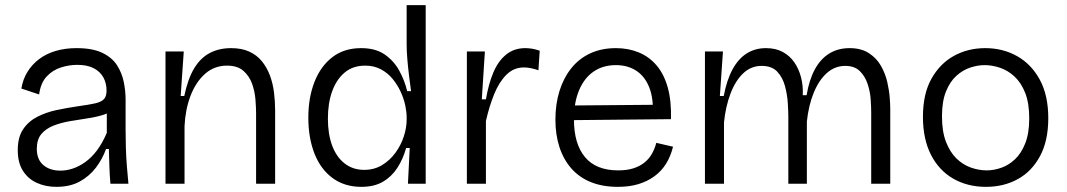

<svg xmlns="http://www.w3.org/2000/svg" viewBox="-20 -714 4147 746"><path d="M199 12Q157 12 123 -3.5Q89 -19 69 -50.5Q49 -82 49 -131Q49 -181 70 -212Q91 -243 125.5 -260.5Q160 -278 200.5 -286.5Q241 -295 282 -301Q326 -307 350 -312.5Q374 -318 384 -329Q394 -340 394 -362Q394 -391 381.5 -413.5Q369 -436 344 -449Q319 -462 280 -462Q249 -462 217 -452Q185 -442 161.5 -417Q138 -392 132 -347L63 -370Q69 -406 86.5 -434.5Q104 -463 131.5 -484Q159 -505 196 -516Q233 -527 277 -527Q340 -527 378 -508.5Q416 -490 435 -460Q454 -430 461 -395Q468 -360 468 -327V-209Q468 -178 469 -141.5Q470 -105 473 -68Q476 -31 479 0H409Q406 -35 405 -68Q404 -101 403 -135H392Q378 -96 352.5 -62.5Q327 -29 289.5 -8.5Q252 12 199 12ZM215 -51Q238 -51 262.5 -59Q287 -67 311.5 -84.5Q336 -102 357 -130Q378 -158 395 -198V-296L423 -293Q408 -276 380.5 -267.5Q353 -259 319 -254Q285 -249 250.5 -243Q216 -237 187 -225.5Q158 -214 140.5 -193Q123 -172 123 -136Q123 -94 148.5 -72.5Q174 -51 215 -51Z M623 0V-314V-514H694L682 -341H696Q710 -408 734.5 -448.5Q759 -489 795 -508Q831 -527 878 -527Q919 -527 948.5 -513.5Q978 -500 997.5 -476Q1017 -452 1028.5 -421.5Q1040 -391 1044.5 -356Q1049 -321 1049 -285V0H975V-273Q975 -296 972.5 -327.5Q970 -359 959.5 -388.5Q949 -418 926 -438.5Q903 -459 862 -459Q812 -459 776 -426.5Q740 -394 720 -341Q700 -288 697 -224V0Z M1384 12Q1319 12 1272.5 -22Q1226 -56 1202 -117Q1178 -178 1178 -257Q1178 -335 1202 -396Q1226 -457 1271.5 -492Q1317 -527 1383 -527Q1439 -527 1474.5 -502.5Q1510 -478 1531 -440Q1552 -402 1562 -360H1577Q1573 -390 1569 -422.5Q1565 -455 1562.5 -486Q1560 -517 1560 -542V-694H1634V-253V0H1565L1572 -139H1558Q1546 -96 1524 -62Q1502 -28 1468 -8Q1434 12 1384 12ZM1395 -54Q1434 -54 1464.5 -72.5Q1495 -91 1516.5 -120.5Q1538 -150 1549 -184Q1560 -218 1560 -249V-259Q1560 -279 1554.5 -305Q1549 -331 1536.5 -358Q1524 -385 1505 -408Q1486 -431 1459.5 -445Q1433 -459 1399 -459Q1351 -459 1319 -432Q1287 -405 1270.5 -359Q1254 -313 1254 -253Q1254 -193 1270.5 -148.5Q1287 -104 1319 -79Q1351 -54 1395 -54Z M1794 0V-284V-514H1864L1852 -328H1868Q1878 -387 1896.5 -431.5Q1915 -476 1946 -501.5Q1977 -527 2021 -527Q2032 -527 2046 -525Q2060 -523 2077 -517L2072 -441Q2058 -446 2043.5 -449Q2029 -452 2016 -452Q1976 -452 1947.5 -423.5Q1919 -395 1900 -348Q1881 -301 1868 -244V0Z M2381 12Q2321 12 2275.5 -6.5Q2230 -25 2199.5 -60Q2169 -95 2153.5 -143Q2138 -191 2138 -249Q2138 -309 2153.5 -359.5Q2169 -410 2199 -448Q2229 -486 2273 -506.5Q2317 -527 2373 -527Q2421 -527 2461.5 -510.5Q2502 -494 2531 -460Q2560 -426 2574.5 -374Q2589 -322 2587 -251L2183 -247V-304L2540 -307L2516 -265Q2520 -330 2503 -373.5Q2486 -417 2452.5 -439Q2419 -461 2373 -461Q2323 -461 2286.5 -436Q2250 -411 2230 -363.5Q2210 -316 2210 -250Q2210 -155 2253 -103.5Q2296 -52 2382 -52Q2416 -52 2441 -60Q2466 -68 2484 -82.5Q2502 -97 2513 -116.5Q2524 -136 2530 -159L2595 -144Q2586 -107 2568 -78Q2550 -49 2522.5 -29Q2495 -9 2460 1.5Q2425 12 2381 12Z M2719 0V-307V-514H2789L2777 -341H2792Q2804 -404 2826.5 -445Q2849 -486 2881.5 -506.5Q2914 -527 2956 -527Q2994 -527 3021.5 -512Q3049 -497 3066.5 -471.5Q3084 -446 3092.5 -413Q3101 -380 3099 -344H3114Q3124 -404 3146 -444.5Q3168 -485 3202 -506Q3236 -527 3281 -527Q3326 -527 3356 -507.5Q3386 -488 3403 -458Q3420 -428 3427.5 -395Q3435 -362 3437 -334Q3439 -306 3439 -291V0H3365V-275Q3365 -297 3363 -327.5Q3361 -358 3351 -388Q3341 -418 3320.5 -438Q3300 -458 3264 -458Q3224 -458 3193 -430.5Q3162 -403 3142 -354.5Q3122 -306 3115 -242V0H3043V-257Q3043 -279 3041 -312.5Q3039 -346 3030 -379.5Q3021 -413 3000 -435.5Q2979 -458 2939 -458Q2898 -458 2867.5 -429Q2837 -400 2818 -349.5Q2799 -299 2793 -238V0Z M3811 12Q3739 12 3683.5 -20Q3628 -52 3597 -113Q3566 -174 3566 -260Q3566 -349 3599 -408Q3632 -467 3686.5 -497Q3741 -527 3808 -527Q3877 -527 3932.5 -495.5Q3988 -464 4020.5 -403.5Q4053 -343 4053 -255Q4053 -167 4021 -107.5Q3989 -48 3934.5 -18Q3880 12 3811 12ZM3814 -52Q3841 -52 3870 -62Q3899 -72 3923.5 -95Q3948 -118 3963.5 -157Q3979 -196 3979 -254Q3979 -313 3963.5 -352.5Q3948 -392 3922.5 -416Q3897 -440 3866 -450.5Q3835 -461 3806 -461Q3779 -461 3750 -451.5Q3721 -442 3696 -419.5Q3671 -397 3655.5 -358.5Q3640 -320 3640 -262Q3640 -203 3655.5 -163Q3671 -123 3696 -98.5Q3721 -74 3752 -63Q3783 -52 3814 -52Z"/></svg>

Font: Bricolage Grotesque Light
Style: Regular
Weight: 300
Designer: Mathieu Triay
Foundry: Atelier Triay
Version: Version 1.000;gftools[0.9.30]